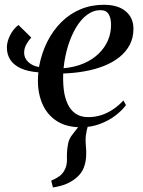

<svg xmlns="http://www.w3.org/2000/svg" viewBox="-20 -536 612 823"><path d="M207 267.5 199.5 238.5Q221.5 229 235.5 218.5Q249.5 208 257.5 191.5Q268 172.5 267 143.8Q266 115 270.5 88Q274 61 289.5 41.8Q305 22.5 315 9L374 -23Q357.5 -3.5 352 21.5Q346.5 46.5 347 65.5Q347 79 348.5 94.5Q350 110 349.5 124.5Q349.5 156.5 338.8 183.8Q328 211 300.5 231.5Q282.5 245 260.8 253.8Q239 262.5 207 267.5ZM114 -375Q101 -361 92.2 -344.5Q83.5 -328 83.5 -310Q83.5 -287.5 100.5 -270.8Q117.5 -254 147 -248.5Q158 -308 182.5 -356.8Q207 -405.5 243 -441.2Q279 -477 325 -496.2Q371 -515.5 425 -515.5Q486 -515.5 519 -487.5Q552 -459.5 552 -413Q552 -374 536 -343.8Q520 -313.5 491.8 -291Q463.5 -268.5 425.8 -253.5Q388 -238.5 343.5 -230.5Q299 -222.5 251 -221Q249.5 -184.5 253.5 -151Q257.5 -117.5 269.8 -91Q282 -64.5 303.5 -49.2Q325 -34 358.5 -34Q388 -34 414.8 -42.8Q441.5 -51.5 465.5 -67.8Q489.5 -84 509 -105.5L520 -85.5Q503.5 -63 475 -41Q446.5 -19 408.8 -4.8Q371 9.5 327 9.5Q265.5 9.5 224.5 -16.5Q183.5 -42.5 163 -87.8Q142.5 -133 142.5 -190Q142.5 -196 143 -206.8Q143.5 -217.5 144.5 -226Q98.5 -229.5 68.5 -243.5Q38.5 -257.5 24 -280Q9.5 -302.5 9.5 -332Q9.5 -357 23 -384.2Q36.5 -411.5 59 -429ZM410.5 -492.5Q379.5 -492.5 352.8 -472.2Q326 -452 305.5 -417.2Q285 -382.5 271.2 -337.8Q257.5 -293 252.5 -243.5Q301.5 -248 339.5 -264.5Q377.5 -281 403.5 -306.5Q429.5 -332 442.8 -363.2Q456 -394.5 456 -429.5Q456 -458.5 445.5 -475.5Q435 -492.5 410.5 -492.5Z"/></svg>

Font: Merriweather 144pt
Style: Italic
Weight: 400
Italic angle: -7.8°
Version: Version 2.101